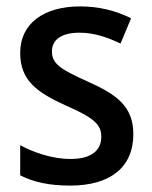

<svg xmlns="http://www.w3.org/2000/svg" viewBox="-20 -569 475 599"><path d="M396 -151C396 -238 342 -275 255 -314C168 -353 142 -370 142 -409C142 -445 172 -467 228 -467C273 -467 315 -453 356 -433L389 -512C340 -536 289 -549 230 -549C117 -549 43 -496 43 -404C43 -318 95 -281 185 -240C275 -201 296 -179 296 -143C296 -100 266 -73 199 -73C145 -73 85 -93 43 -116V-22C84 -1 133 10 199 10C323 10 396 -46 396 -151Z"/></svg>

Font: Noto Sans SemiCondensed Medium
Style: Regular
Weight: 500
Width: 4
Designer: Monotype Design Team
Foundry: Monotype Imaging Inc.
Version: Version 2.013